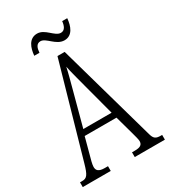

<svg xmlns="http://www.w3.org/2000/svg" viewBox="-212 -984 961 1087"><g transform="rotate(-30 268.5 -441.0)"><path d="M327 -771C379 -771 398 -822 402 -872H369C366 -844 357 -818 330 -818C291 -818 262 -882 210 -882C156 -882 138 -829 134 -781H168C170 -810 178 -835 205 -835C242 -835 272 -771 327 -771ZM0 0H183V-31H162C122 -31 110 -45 110 -68C110 -84 119 -116 125 -137L154 -245H362L395 -126C401 -103 409 -77 409 -65C409 -43 397 -31 359 -31H340V0H537V-31H529C496 -31 484 -39 475 -72L294 -714H247L75 -112C56 -45 45 -31 14 -31H0ZM167 -283 225 -499C239 -552 253 -602 260 -637C267 -602 280 -554 298 -486L352 -283Z"/></g></svg>

Font: Noto Serif Bengali ExtraCondensed Light
Style: Regular
Weight: 300
Width: 2
Designer: Juan Bruce, Universal Thirst, Indian Type Foundry and the Monotype Design Team.
Foundry: Monotype Imaging Inc.
Version: Version 2.003